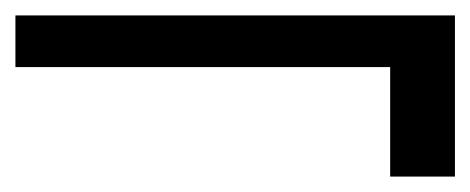

<svg xmlns="http://www.w3.org/2000/svg" viewBox="-30 -452 610 249"><path d="M476 -223V-365H-10V-432H560V-223Z"/></svg>

Font: DM Sans 16pt
Style: Regular
Weight: 400
Version: Version 4.004;gftools[0.9.30]